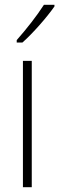

<svg xmlns="http://www.w3.org/2000/svg" viewBox="-20 -784 248 804"><path d="M208 -757V-764H164C133 -716 93 -665 50 -616V-606H74C117 -644 176 -711 208 -757ZM113 0V-529H76V0Z"/></svg>

Font: Noto Sans Gurmukhi UI Condensed ExtraLight
Style: Regular
Weight: 200
Width: 3
Designer: Jelle Bosma - Monotype Design Team
Foundry: Monotype Imaging Inc.
Version: Version 2.004